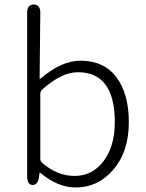

<svg xmlns="http://www.w3.org/2000/svg" viewBox="-20 -815 643 848"><path d="M314 13Q236 13 159 -51Q155 -54 154 -49L152 -31Q146 3 123 2Q100 0 100 -35V-759Q100 -795 129 -795Q158 -795 158 -759L155 -470Q155 -465 159 -468Q252 -547 335 -547Q439 -547 494 -474Q549 -401 549 -275Q549 -143 478 -63Q412 13 314 13ZM487 -275Q487 -496 324 -496Q251 -496 166 -419Q158 -411 158 -400V-114Q158 -103 166 -96Q232 -38 310 -38Q388 -38 437.5 -103.5Q487 -169 487 -275Z"/></svg>

Font: Resource Han Rounded JP Light
Style: Regular
Weight: 300
Designer: Cyano Hao (round all glyphs); Ryoko NISHIZUKA 西塚涼子 (kana, bopomofo & ideographs); Paul D. Hunt (Latin, Greek & Cyrillic)
Foundry: Cyano Hao
Version: 0.990